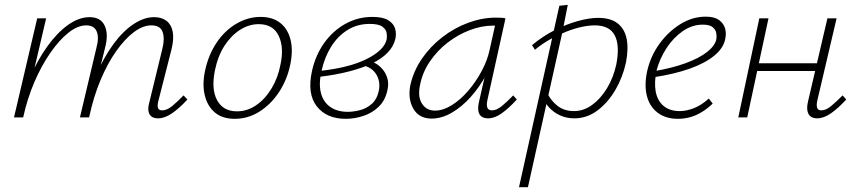

<svg xmlns="http://www.w3.org/2000/svg" viewBox="-20 -486 3552 795"><path d="M635 4Q618 4 608 -3Q598 -10 595 -24.5Q592 -39 598 -61L652 -283Q663 -325 653.5 -353Q644 -381 607 -381Q572 -381 535 -353.5Q498 -326 462 -275.5Q426 -225 396.5 -155Q367 -85 349 0H321Q343 -97 377 -174Q411 -251 450.5 -304.5Q490 -358 533.5 -386.5Q577 -415 618 -415Q649 -415 669 -400Q689 -385 695 -355.5Q701 -326 690 -281L636 -69Q631 -51 634 -40Q637 -29 651 -29Q671 -29 692.5 -46.5Q714 -64 740 -91L756 -74Q723 -38 692.5 -17Q662 4 635 4ZM38 0 134 -410H171L75 0ZM50 0Q70 -86 102.5 -161.5Q135 -237 176 -294Q217 -351 262 -383Q307 -415 351 -415Q397 -415 413.5 -379.5Q430 -344 415 -288L344 0H311L379 -287Q391 -330 380.5 -355.5Q370 -381 337 -381Q302 -381 264 -351Q226 -321 189 -268Q152 -215 122.5 -146.5Q93 -78 76 0Z M952 6Q901 6 870 -20Q839 -46 828 -91Q817 -136 829 -193Q843 -259 877 -309.5Q911 -360 959 -388Q1007 -416 1059 -416Q1109 -416 1140.5 -391Q1172 -366 1183 -321.5Q1194 -277 1182 -219Q1169 -156 1135.5 -105Q1102 -54 1054.5 -24Q1007 6 952 6ZM961 -25Q1004 -25 1041 -50.5Q1078 -76 1104.5 -120Q1131 -164 1141 -217Q1157 -289 1134 -337.5Q1111 -386 1051 -386Q1011 -386 974 -362.5Q937 -339 909.5 -296.5Q882 -254 870 -195Q854 -117 879 -71Q904 -25 961 -25Z M1412 6Q1332 6 1291.5 -46Q1251 -98 1272 -193Q1287 -259 1323 -309Q1359 -359 1410.5 -387.5Q1462 -416 1522 -416Q1566 -416 1588 -402Q1610 -388 1616 -367.5Q1622 -347 1617 -325Q1610 -294 1585 -268Q1560 -242 1519.5 -223Q1479 -204 1424.5 -190Q1370 -176 1303 -168L1301 -192Q1425 -205 1498 -241.5Q1571 -278 1581 -323Q1583 -333 1581 -348.5Q1579 -364 1563.5 -375.5Q1548 -387 1511 -387Q1459 -387 1418.5 -361.5Q1378 -336 1351 -292.5Q1324 -249 1312 -195Q1299 -141 1308.5 -102.5Q1318 -64 1347 -43.5Q1376 -23 1420 -23Q1444 -23 1471 -30Q1498 -37 1519.5 -56Q1541 -75 1548 -108Q1554 -134 1547.5 -156.5Q1541 -179 1524.5 -194.5Q1508 -210 1483 -215L1509 -234Q1526 -230 1541.5 -219.5Q1557 -209 1568.5 -193.5Q1580 -178 1585 -157.5Q1590 -137 1584 -112Q1575 -70 1548 -44Q1521 -18 1484.5 -6Q1448 6 1412 6Z M1767 5Q1715 5 1691.5 -36Q1668 -77 1679 -133Q1692 -192 1727 -243Q1762 -294 1812 -332.5Q1862 -371 1919.5 -392Q1977 -413 2033 -413Q2045 -413 2055 -412.5Q2065 -412 2073 -410L1998 -71Q1989 -29 2017 -29Q2036 -29 2057.5 -46.5Q2079 -64 2105 -91L2120 -74Q2086 -37 2057 -16.5Q2028 4 2001 4Q1985 4 1974.5 -3Q1964 -10 1961 -25Q1958 -40 1963 -63L2004 -243L2031 -277Q2020 -226 1993 -176Q1966 -126 1929.5 -85Q1893 -44 1851 -19.5Q1809 5 1767 5ZM1781 -28Q1815 -28 1851.5 -51Q1888 -74 1919.5 -111Q1951 -148 1974.5 -192Q1998 -236 2007 -278L2033 -395L2053 -378Q2048 -379 2039 -379.5Q2030 -380 2022 -380Q1975 -380 1926 -361.5Q1877 -343 1834 -310Q1791 -277 1760 -231.5Q1729 -186 1719 -133Q1709 -85 1727.5 -56.5Q1746 -28 1781 -28Z M2129 289 2296 -462 2331 -466 2308 -350 2166 289ZM2358 4Q2326 4 2299.5 -8Q2273 -20 2254.5 -40Q2236 -60 2227 -86L2245 -103Q2260 -70 2288 -48Q2316 -26 2357 -26Q2396 -26 2431 -51Q2466 -76 2493 -120Q2520 -164 2532 -220Q2547 -298 2525.5 -339.5Q2504 -381 2442 -381Q2418 -381 2388 -374.5Q2358 -368 2325 -355Q2292 -342 2258.5 -323.5Q2225 -305 2195 -280L2183 -299Q2227 -336 2276.5 -361Q2326 -386 2373 -399Q2420 -412 2457 -412Q2508 -412 2537 -389.5Q2566 -367 2574.5 -326Q2583 -285 2572 -228Q2559 -167 2528.5 -114.5Q2498 -62 2454.5 -29Q2411 4 2358 4Z M2787 6Q2737 6 2703.5 -19Q2670 -44 2658.5 -89Q2647 -134 2660 -193Q2674 -254 2710.5 -304.5Q2747 -355 2797 -386Q2847 -417 2902 -417Q2939 -417 2958 -402.5Q2977 -388 2982.5 -367.5Q2988 -347 2983 -325Q2976 -287 2937.5 -255.5Q2899 -224 2835.5 -201.5Q2772 -179 2686 -166L2687 -191Q2763 -204 2819 -224.5Q2875 -245 2907.5 -270.5Q2940 -296 2946 -323Q2948 -334 2946 -348Q2944 -362 2931.5 -373Q2919 -384 2890 -384Q2846 -384 2807 -357Q2768 -330 2740 -287Q2712 -244 2699 -196Q2688 -145 2695 -107Q2702 -69 2727.5 -47.5Q2753 -26 2795 -26Q2822 -26 2853 -38Q2884 -50 2915 -78L2931 -57Q2909 -36 2885 -21.5Q2861 -7 2836.5 -0.5Q2812 6 2787 6Z M3363 4Q3348 4 3337.5 -3Q3327 -10 3323.5 -26Q3320 -42 3326 -67L3406 -410H3444L3364 -69Q3360 -51 3363.5 -40Q3367 -29 3380 -29Q3400 -29 3421 -46.5Q3442 -64 3469 -91L3484 -74Q3451 -38 3421 -17Q3391 4 3363 4ZM3037 0 3124 -410H3162L3074 0ZM3095 -192 3101 -224H3386L3379 -192Z"/></svg>

Font: Ysabeau ExtraLight
Style: Italic
Weight: 250
Italic angle: -12°
Version: Version 2.000;gftools[0.9.27.dev2+g8671c4b]